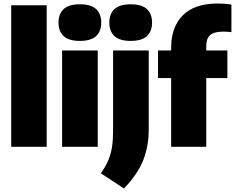

<svg xmlns="http://www.w3.org/2000/svg" viewBox="-20 -838 1341 1096"><path d="M44 0V-808H246.5V0Z M334.5 0V-550H538V0ZM436 -604.5Q372.5 -604.5 343.2 -632Q314 -659.5 314 -709Q314 -758.5 343.2 -786Q372.5 -813.5 436 -813.5Q499.5 -813.5 528.8 -786Q558 -758.5 558 -709Q558 -659.5 528.8 -632Q499.5 -604.5 436 -604.5Z M687.5 238 555.5 151Q582.5 113.5 597.8 77.8Q613 42 619.2 1.8Q625.5 -38.5 625.5 -90V-550H829V-98Q829 -4.5 797.8 75.8Q766.5 156 687.5 238ZM726 -604.5Q662.5 -604.5 633.2 -632Q604 -659.5 604 -709Q604 -758.5 633.2 -786Q662.5 -813.5 726 -813.5Q789.5 -813.5 818.8 -786Q848 -758.5 848 -709Q848 -659.5 818.8 -632Q789.5 -604.5 726 -604.5Z M957 0V-392.5H882V-550H957V-566Q957 -684 1024 -751Q1091 -818 1222.5 -818Q1263.5 -818 1301 -812V-654.5Q1275.5 -657.5 1255.5 -657.5Q1202 -657.5 1179.8 -637.8Q1157.5 -618 1157.5 -577.5V-550H1278V-392.5H1157.5V0Z"/></svg>

Font: Encode Sans Semi Condensed Black
Style: Regular
Weight: 900
Width: 4
Designer: Multiple Designers
Foundry: Impallari Type
Version: Version 3.000; ttfautohint (v1.8.3) -l 8 -r 50 -G 200 -x 14 